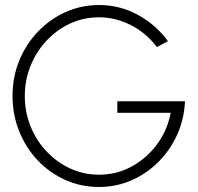

<svg xmlns="http://www.w3.org/2000/svg" viewBox="-20 -733 788 766"><path d="M375 13Q303 13 240.2 -15.2Q177.5 -43.5 130.2 -93.5Q83 -143.5 56.5 -209.5Q30 -275.5 30 -350Q30 -426 57 -491.8Q84 -557.5 131.8 -607.2Q179.5 -657 242 -685Q304.5 -713 375.5 -713Q457.5 -713 529.2 -674.2Q601 -635.5 650 -569L606 -545Q563 -602 501.8 -633Q440.5 -664 375 -664Q313.5 -664 260 -639.2Q206.5 -614.5 165.8 -571Q125 -527.5 102 -470.5Q79 -413.5 79 -349.5Q79 -285.5 102 -228.8Q125 -172 165.8 -128.8Q206.5 -85.5 260.2 -60.8Q314 -36 375 -36Q446 -36 506.2 -69.2Q566.5 -102.5 607.2 -158.2Q648 -214 661 -283H448V-329H718Q715 -258 687 -196Q659 -134 612 -87Q565 -40 504.2 -13.5Q443.5 13 375 13Z"/></svg>

Font: Urbanist ExtraLight
Style: Regular
Weight: 200
Designer: Corey Hu
Foundry: Corey Hu
Version: Version 1.330; ttfautohint (v1.8.4.7-5d5b)